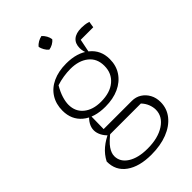

<svg xmlns="http://www.w3.org/2000/svg" viewBox="-269 -780 1072 1072"><g transform="rotate(-45 266.5 -244.5)"><path d="M254 207Q159 207 104 167.5Q49 128 50 57Q69 20 100.5 -6.5Q132 -33 172 -50H188Q138 -12 119.5 15Q101 42 101 66Q101 112 145 140Q189 168 263 168Q346 168 397.5 134Q449 100 449 46Q449 26 440.5 4Q432 -18 414 -37H163Q143 -55 132.5 -76Q122 -97 122 -117Q122 -139 134 -160Q146 -181 168 -198L166 -83H389Q420 -83 444.5 -67.5Q469 -52 483.5 -25.5Q498 1 498 35Q498 86 467 125Q436 164 381 185.5Q326 207 254 207ZM262 -164Q175 -164 125.5 -205.5Q76 -247 76 -318Q76 -370 100.5 -409Q125 -448 170.5 -469Q216 -490 277 -490Q363 -490 415 -448Q467 -406 467 -335Q467 -283 441 -244.5Q415 -206 369 -185Q323 -164 262 -164ZM264 -201Q336 -201 377.5 -236Q419 -271 419 -330Q419 -388 378.5 -420Q338 -452 272 -452Q246 -452 217 -447.5Q188 -443 161 -434Q141 -400 132 -370.5Q123 -341 123 -318Q123 -264 161.5 -232.5Q200 -201 264 -201ZM405 -437Q399 -453 395 -468Q391 -483 391 -497Q391 -533 413 -552Q435 -571 477 -571Q489 -571 502.5 -569.5Q516 -568 533 -563L527 -526H428L410 -437ZM288 -696Q300 -685 308 -670.5Q316 -656 318 -641Q309 -629 294.5 -621Q280 -613 265 -611Q253 -621 245 -635.5Q237 -650 234 -664Q244 -677 258.5 -685Q273 -693 288 -696Z"/></g></svg>

Font: Piazzolla Thin Thin
Style: Regular
Weight: 250
Version: Version 2.005